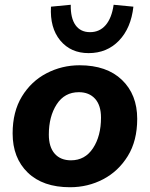

<svg xmlns="http://www.w3.org/2000/svg" viewBox="-20 -775 629 806"><path d="M274 11Q160 11 96.5 -50.5Q33 -112 33 -215Q33 -306 72 -370Q111 -434 175.5 -467.5Q240 -501 314 -501Q428 -501 492 -439.5Q556 -378 556 -276Q556 -184 516.5 -120Q477 -56 413 -22.5Q349 11 274 11ZM278 -102Q337 -102 370.5 -153Q404 -204 404 -281Q404 -333 379 -360.5Q354 -388 311 -388Q251 -388 218 -337Q185 -286 185 -210Q185 -158 209.5 -130Q234 -102 278 -102ZM352 -552Q277 -552 233 -605Q189 -658 194 -747L277 -755Q276 -699 297 -669.5Q318 -640 358 -640Q398 -640 423.5 -669.5Q449 -699 457 -755L540 -747Q530 -657 479.5 -604.5Q429 -552 352 -552Z"/></svg>

Font: Nunito Sans ExtraBold
Style: Italic
Weight: 800
Italic angle: -9°
Designer: Vernon Adams
Foundry: Vernon Adams
Version: Version 3.006; ttfautohint (v1.8.3)